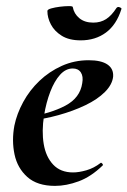

<svg xmlns="http://www.w3.org/2000/svg" viewBox="-20 -596 417 628"><path d="M160 12Q102 12 69.5 -17Q37 -46 27.5 -91Q18 -136 27 -185Q35 -224 56 -262.5Q77 -301 109 -331.5Q141 -362 182 -380.5Q223 -399 270 -399Q311 -399 331.5 -385Q352 -371 350 -345Q347 -319 323 -295Q299 -271 259.5 -252Q220 -233 171.5 -219.5Q123 -206 73 -201L75 -214Q146 -225 194 -250.5Q242 -276 249 -324Q253 -346 244.5 -359Q236 -372 218 -372Q195 -372 176.5 -351.5Q158 -331 144.5 -296Q131 -261 124 -218Q116 -167 123 -125Q130 -83 154 -57.5Q178 -32 219 -32Q238 -32 262.5 -39Q287 -46 309 -63Q311 -65 314.5 -61Q318 -57 316 -55Q278 -18 237.5 -3Q197 12 160 12ZM244 -464Q206 -464 182 -479Q158 -494 146.5 -516Q135 -538 135 -560Q135 -565 147.5 -568.5Q160 -572 176 -574Q192 -576 205 -576Q218 -576 218 -573Q222 -551 239.5 -536.5Q257 -522 285 -522Q309 -522 327 -533.5Q345 -545 361 -570Q365 -575 372 -572Q379 -569 377 -566Q361 -515 326.5 -489.5Q292 -464 244 -464Z"/></svg>

Font: Cormorant Light
Style: Italic
Weight: 300
Italic angle: -10°
Designer: Christian Thalmann (Catharsis Fonts)
Foundry: Catharsis Fonts
Version: Version 4.000